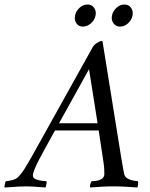

<svg xmlns="http://www.w3.org/2000/svg" viewBox="-74 -829 666 852"><path d="M333 -25Q359 -25 374 -33Q389 -41 389 -56Q389 -64 388.5 -77Q388 -90 386 -104L364 -250H170Q145 -205 126 -170Q107 -135 100 -122Q87 -97 79.5 -78.5Q72 -60 72 -49Q72 -39 85.5 -33.5Q99 -28 114 -26.5Q129 -25 132 -25Q134 -23 132 -12.5Q130 -2 128 3Q110 2 98.5 1Q87 0 74.5 -1Q62 -2 42 -2Q21 -2 7.5 -1Q-6 0 -19.5 1Q-33 2 -54 3Q-55 1 -53 -9.5Q-51 -20 -48 -25Q-40 -25 -21 -29.5Q-2 -34 7 -44Q25 -63 39 -86.5Q53 -110 68 -136L337 -619Q344 -631 357 -639Q370 -647 376 -647Q379 -647 381 -645L465 -123Q470 -95 473 -77.5Q476 -60 477 -57Q480 -43 493.5 -36Q507 -29 521 -27Q535 -25 538 -25Q540 -20 538.5 -9.5Q537 1 535 3Q508 1 483 -0.5Q458 -2 428 -2Q397 -2 378 -0.5Q359 1 327 3Q324 -1 326.5 -11Q329 -21 333 -25ZM188 -282H359L321 -522ZM259 -760Q263 -780 279 -794.5Q295 -809 314 -809Q333 -809 343.5 -794.5Q354 -780 350 -760Q346 -740 329.5 -725.5Q313 -711 294 -711Q275 -711 265 -725.5Q255 -740 259 -760ZM423 -760Q427 -780 443 -794.5Q459 -809 478 -809Q497 -809 507.5 -794.5Q518 -780 514 -760Q510 -740 494 -725.5Q478 -711 459 -711Q440 -711 429.5 -725.5Q419 -740 423 -760Z"/></svg>

Font: Amiri
Style: Italic
Weight: 400
Italic angle: 10°
Designer: Khaled Hosny
Version: Version 0.113